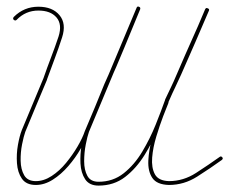

<svg xmlns="http://www.w3.org/2000/svg" viewBox="-20 -572 716 600"><path d="M23 -510Q19 -514 23 -519Q55 -551 100 -551Q144 -551 166 -524.5Q188 -498 174 -455Q163 -421 151 -389Q139 -357 127 -324Q127 -324 127 -324Q127 -324 127 -324Q127 -324 127 -323.5Q127 -323 127 -323Q110 -283 93 -242Q76 -201 59 -160Q54 -146 49 -121Q44 -96 44.5 -69.5Q45 -43 55.5 -24.5Q66 -6 92 -6Q117 -6 141.5 -22Q166 -38 186.5 -63Q207 -88 222.5 -114.5Q238 -141 245 -162Q245 -162 245 -162Q245 -162 245 -162Q245 -162 245 -162Q245 -162 245 -162Q261 -199 276 -235.5Q291 -272 306 -309Q306 -309 306 -309Q306 -309 306 -309Q306 -309 306 -309Q306 -309 306 -309Q333 -368 357.5 -428Q382 -488 407 -548Q409 -553 414 -551Q420 -549 418 -543Q393 -483 368.5 -423Q344 -363 317 -304Q317 -304 317 -304Q317 -304 317 -305Q317 -305 317 -305Q317 -305 317 -305Q302 -268 287 -231Q272 -194 257 -158Q257 -158 257 -158Q257 -158 257 -158Q257 -158 257 -158Q257 -158 257 -158Q248 -135 232 -107Q216 -79 193.5 -53Q171 -27 145 -10.5Q119 6 92 6Q62 6 48.5 -13.5Q35 -33 33 -62Q31 -91 36 -119Q41 -147 48 -165Q81 -245 116 -328Q116 -328 116 -328Q116 -328 116 -328Q116 -328 116 -328Q116 -328 116 -328Q127 -360 139.5 -392.5Q152 -425 163 -458Q175 -496 156.5 -517.5Q138 -539 100 -539Q60 -539 32 -510Q28 -506 23 -510ZM418 -543Q378 -447 338 -351.5Q298 -256 258 -160Q258 -160 258 -160Q258 -160 258 -160Q258 -160 258 -160Q258 -160 258 -160Q253 -146 248 -120.5Q243 -95 243 -68Q243 -41 253 -22.5Q263 -4 288 -4Q333 -4 366.5 -30.5Q400 -57 424.5 -98Q449 -139 466.5 -182.5Q484 -226 496 -260Q496 -260 496 -260Q496 -260 496 -260Q496 -261 496 -261Q496 -261 496 -261Q506 -281 515.5 -302Q525 -323 535 -344Q557 -393 578.5 -443Q600 -493 621 -543Q624 -549 629 -546Q635 -544 633 -539Q611 -488 589.5 -438Q568 -388 546 -339Q536 -318 526.5 -297Q517 -276 507 -256Q507 -256 507 -256Q507 -256 507 -256Q507 -256 507 -256Q507 -256 507 -256Q494 -220 476 -175Q458 -130 432 -88Q406 -46 371 -19Q336 8 288 8Q259 8 246 -12Q233 -32 231.5 -61Q230 -90 235 -118.5Q240 -147 246 -164Q246 -164 246 -164Q246 -164 246 -164Q246 -164 246 -164Q246 -164 246 -164Q286 -260 326.5 -356Q367 -452 407 -548Q409 -553 414 -551Q420 -549 418 -543ZM632 -539Q601 -467 569.5 -395Q538 -323 506 -252Q506 -252 506.5 -252Q507 -252 507 -252Q507 -252 507 -252Q507 -252 507 -252Q501 -238 490 -209Q479 -180 468.5 -145.5Q458 -111 455.5 -79.5Q453 -48 464 -27.5Q475 -7 508 -6Q553 -6 592.5 -31.5Q632 -57 667 -82Q671 -85 675 -80Q678 -76 673 -72Q637 -46 596 -20Q555 6 508 6Q470 5 456 -16Q442 -37 443.5 -70Q445 -103 455 -139.5Q465 -176 477 -207.5Q489 -239 495 -256Q495 -256 495 -256Q495 -256 495 -256Q495 -256 495.5 -256Q496 -256 496 -256Q527 -328 558.5 -400Q590 -472 622 -543Q624 -549 629 -546Q635 -544 632 -539Z"/></svg>

Font: FRB American Cursive Guidelines Thin
Style: Italic
Weight: 100
Italic angle: -25°
Version: Version 2.0;Modular Font Editor K font №1